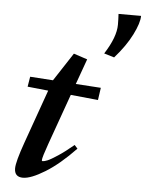

<svg xmlns="http://www.w3.org/2000/svg" viewBox="-51 -734 601 787"><g transform="rotate(5 249.0 -340.5)"><path d="M402.3 -512.7 360.4 -525.4Q406.2 -596.7 406.2 -647.5Q406.2 -670.9 404.8 -691.9H497.6Q497.6 -663.1 472.9 -613.8Q448.2 -564.5 402.3 -512.7ZM72.8 11.2Q37.6 11.2 37.6 -24.4Q37.6 -51.3 66.4 -132.3L145 -353.5L59.6 -362.3L66.4 -403.8L160.6 -397.5L161.1 -397.9L236.8 -513.7L293 -495.1L255.4 -390.6L358.9 -383.8L351.6 -333L238.8 -344.2L164.6 -136.2Q144 -78.6 144 -67.4Q144 -63.5 147.9 -63.5Q154.3 -63.5 167.5 -68.8Q180.7 -74.2 209.2 -93Q237.8 -111.8 272.5 -141.1L285.2 -127Q220.7 -59.6 163.1 -24.2Q105.5 11.2 72.8 11.2Z"/></g></svg>

Font: Elstob 18pt SemiBold
Style: Italic
Weight: 600
Italic angle: -20°
Designer: Peter S. Baker
Version: Version 1.015